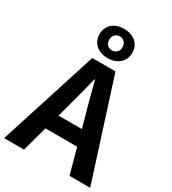

<svg xmlns="http://www.w3.org/2000/svg" viewBox="-240 -1132 1122 1254"><g transform="rotate(30 320.5 -505.0)"><path d="M319 -790C391 -790 443 -834 443 -900C443 -968 391 -1010 319 -1010C246 -1010 196 -968 196 -900C196 -834 246 -790 319 -790ZM319 -848C291 -848 269 -867 269 -900C269 -933 291 -954 319 -954C346 -954 369 -933 369 -900C369 -867 346 -848 319 -848ZM-4 0H146L198 -190H437L489 0H645L408 -741H233ZM230 -305 252 -386C274 -463 295 -547 315 -628H319C341 -549 361 -463 384 -386L406 -305Z"/></g></svg>

Font: Source Han Sans KR
Style: Bold
Weight: 700
Designer: Ryoko NISHIZUKA 西塚涼子 (kana, bopomofo & ideographs); Paul D. Hunt (Latin, Greek & Cyrillic); Sandoll Communications 산돌커뮤니
Foundry: Adobe
Version: Version 2.004;hotconv 1.0.118;makeotfexe 2.5.65603